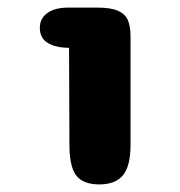

<svg xmlns="http://www.w3.org/2000/svg" viewBox="-20 -762 474 506"><path d="M324 -381Q324 -324 304 -300Q284 -276 242 -276Q201 -276 182.5 -297.5Q164 -319 163 -375L162 -636Q128 -636 106.5 -648.5Q85 -661 85 -689Q85 -713 104.5 -727.5Q124 -742 161 -742Q174 -742 199.5 -742Q225 -742 236 -742Q271 -742 290 -734Q309 -726 316.5 -710Q324 -694 324 -665Z"/></svg>

Font: Coiny
Style: Regular
Weight: 400
Version: Version 001.001